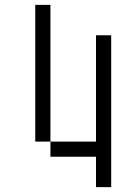

<svg xmlns="http://www.w3.org/2000/svg" viewBox="-20 -645 540 790"><path d="M375 0Q375 0 375 125H437.5Q437.5 125 437.5 -500H375V-62.5H187.5V0ZM187.5 -62.5V-625H125V-62.5Z"/></svg>

Font: UnifontExMono
Style: Regular
Weight: 500
Version: Version 15.0.06